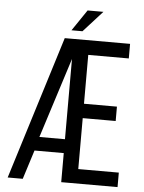

<svg xmlns="http://www.w3.org/2000/svg" viewBox="-57 -890 700 935"><g transform="rotate(5 292.5 -422.0)"><path d="M333 -844.2H410.2L316.9 -741.2H263.2ZM355 -390.1H516.1V-319.8H355V-70.8H553.2V0H277.8V-142.1H134.8L89.8 0H16.1L233.9 -700.2H553.2V-628.9H355ZM277.8 -602.1 152.8 -210H277.8Z"/></g></svg>

Font: Bebas Neue Regular
Style: Regular
Weight: 400
Designer: Ryoichi Tsunekawa
Foundry: Ryoichi Tsunekawa
Version: Version 001.003